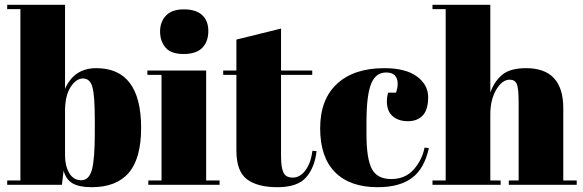

<svg xmlns="http://www.w3.org/2000/svg" viewBox="-20 -770 2428 800"><path d="M251 -308V-122Q251 -79 268.5 -49Q286 -19 318.5 -19Q351 -19 363 -63Q375 -107 375 -217V-269Q375 -372 365 -407.5Q355 -443 326 -443Q297 -443 274 -407Q251 -371 251 -308ZM251 -750V-400Q289 -486 381 -486Q568 -486 568 -237Q568 -110 516.5 -50Q465 10 362 10Q310 10 282.5 -6Q255 -22 245 -59L238 0H10V-18H65V-732H10V-750Z M745 -545Q692 -545 669.5 -572Q647 -599 647 -639Q647 -679 671.5 -705Q696 -731 746 -731Q796 -731 822 -707.5Q848 -684 848 -640.5Q848 -597 823 -571Q798 -545 745 -545ZM594 -476H839V-18H895V0H598V-18H653V-458H594Z M965 -143V-458H910V-476H965V-605L1151 -651V-476H1281V-458H1151V-121Q1151 -74 1160.5 -52Q1170 -30 1200 -30Q1230 -30 1252.5 -60Q1275 -90 1282 -142L1299 -140Q1291 -71 1255 -30.5Q1219 10 1136 10Q1053 10 1009 -23Q965 -56 965 -143Z M1589 -468Q1545 -468 1526 -420Q1507 -372 1507 -261V-209Q1507 -110 1529 -67Q1551 -24 1610 -24Q1669 -24 1704 -64Q1739 -104 1749 -155L1767 -153Q1748 -67 1697 -29Q1645 10 1554 10Q1438 10 1376 -52.5Q1314 -115 1314 -235.5Q1314 -356 1384.5 -421Q1455 -486 1581 -486Q1670 -486 1717 -451.5Q1764 -417 1764 -365Q1764 -313 1741.5 -289Q1719 -265 1679.5 -265Q1640 -265 1616 -286Q1592 -307 1592 -348Q1592 -366 1597 -384H1630Q1637 -404 1637 -420Q1637 -468 1589 -468Z M1782 -750H2023V-384Q2039 -430 2072 -458Q2105 -486 2172 -486Q2327 -486 2327 -319V-18H2383V0H2100V-18H2141V-343Q2141 -403 2133 -420.5Q2125 -438 2104 -438Q2072 -438 2047.5 -396Q2023 -354 2023 -294V-18H2066V0H1782V-18H1837V-732H1782Z"/></svg>

Font: Abril Fatface
Style: Regular
Weight: 400
Designer: Veronika Burian, Jos Scaglione
Foundry: TypeTogether
Version: Version 1.001